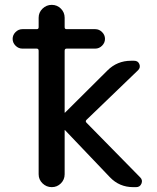

<svg xmlns="http://www.w3.org/2000/svg" viewBox="-20 -770 646 790"><path d="M72 -570Q56 -570 44 -582Q32 -594 32 -610Q32 -626 44 -638Q56 -650 72 -650H131Q139 -650 139 -658V-697Q139 -719 155 -734.5Q171 -750 193 -750Q215 -750 230.5 -734.5Q246 -719 246 -697V-658Q246 -650 254 -650H372Q388 -650 400 -638Q412 -626 412 -610Q412 -594 400 -582Q388 -570 372 -570H254Q246 -570 246 -561V-307L247 -306L248 -307L422 -480Q462 -520 519 -520H532Q548 -520 553.5 -506Q559 -492 548 -481L336 -277Q330 -271 336 -265L557 -40Q568 -29 562 -14.5Q556 0 540 0H528Q471 0 432 -41L248 -234Q248 -235 247 -235L246 -234V-53Q246 -31 230.5 -15.5Q215 0 193 0Q171 0 155 -15.5Q139 -31 139 -53V-561Q139 -570 131 -570Z"/></svg>

Font: Rounded Mplus 1c Medium
Style: Regular
Weight: 500
Version: Version 1.059.20150529